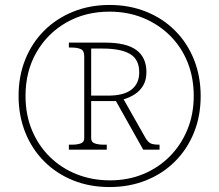

<svg xmlns="http://www.w3.org/2000/svg" viewBox="-20 -745 885 775"><path d="M422 10Q342 10 275 -17Q208 -44 158.5 -93.5Q109 -143 82 -210.5Q55 -278 55 -358Q55 -438 82 -505Q109 -572 158 -621Q207 -670 274.5 -697.5Q342 -725 422 -725Q502 -725 569.5 -698Q637 -671 686.5 -621.5Q736 -572 763 -504.5Q790 -437 790 -357Q790 -277 763 -210Q736 -143 686.5 -93.5Q637 -44 569.5 -17Q502 10 422 10ZM424 -17Q497 -17 558.5 -42.5Q620 -68 665.5 -114Q711 -160 736.5 -222Q762 -284 762 -358Q762 -432 737 -494Q712 -556 666 -601.5Q620 -647 558 -672.5Q496 -698 422 -698Q324 -698 247.5 -654Q171 -610 127 -533.5Q83 -457 83 -358Q83 -282 109 -219.5Q135 -157 181.5 -111.5Q228 -66 290 -41.5Q352 -17 424 -17ZM258 -141V-161H271Q291 -161 305.5 -166Q320 -171 320 -187V-518Q320 -541 305.5 -547Q291 -553 271 -553H258V-573H404Q490 -573 530.5 -543Q571 -513 571 -454Q571 -422 558 -400Q545 -378 524 -364.5Q503 -351 479 -344L568 -187Q578 -171 588.5 -166Q599 -161 624 -161V-141H558L448 -337H348V-187Q348 -171 363 -166Q378 -161 397 -161H411V-141ZM416 -359Q480 -359 511 -383.5Q542 -408 542 -453Q542 -505 505 -527Q468 -549 394 -549H348V-359Z"/></svg>

Font: Noto Serif Bengali Thin
Style: Regular
Weight: 250
Version: Version 2.003